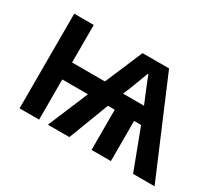

<svg xmlns="http://www.w3.org/2000/svg" viewBox="-105 -747 1067 952"><g transform="rotate(30 428.0 -271.0)"><path d="M472.2 -542 380.9 -327.1H192.9V-542H81.1V0H192.9V-230H339.8L243.2 0H366.2L454.1 -230H493.2V0H604V-230H644L731 0H854L624 -542ZM549.8 -465.8C558.1 -441.4 582.5 -383.8 591.8 -360.8L608.9 -319.8H488.8L504.9 -357.9C512.2 -377 536.6 -439.9 545.9 -465.8Z"/></g></svg>

Font: Noto Reveo Sans
Style: Regular
Weight: 600
Designer: Monotype Design Team
Foundry: Monotype Imaging Inc.
Version: Version 2.007